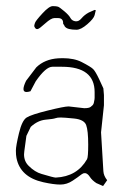

<svg xmlns="http://www.w3.org/2000/svg" viewBox="-20 -623 411 643"><path d="M300.8 -588.9 296.9 -572.3Q293.9 -560.5 272.5 -542Q251 -523.4 236.3 -523.4Q221.7 -523.4 211.4 -525.9Q201.2 -528.3 196.3 -535.2V-536.1Q193.4 -541 191.4 -543.9Q192.4 -562.5 173.8 -562.5H162.1Q151.4 -562.5 131.8 -544.9Q112.3 -527.3 106.9 -525.9Q101.6 -524.4 98.1 -528.8Q94.7 -533.2 94.7 -536.1Q94.7 -539.1 97.2 -546.4Q99.6 -553.7 122.1 -578.1Q144.5 -602.5 156.7 -602.5Q168.9 -602.5 174.3 -600.6Q179.7 -598.6 195.3 -585.4Q210.9 -572.3 215.8 -563Q220.7 -553.7 231.9 -551.8Q243.2 -549.8 252.9 -561.5Q262.7 -573.2 277.3 -581.1L296.9 -589.8Q298.8 -589.8 300.8 -588.9ZM67.4 -352.5Q67.4 -352.5 101.6 -397.5Q129.9 -424.8 174.8 -427.7Q182.6 -428.2 189.9 -428.2Q228.5 -428.2 253.9 -415Q284.2 -399.4 292 -391.6Q299.8 -383.8 312 -357.9Q324.2 -332 326.2 -327.1Q326.2 -322.3 328.1 -304.7V-270.5L318.4 -179.7L326.2 -49.8Q327.1 -34.2 338.9 -19.5L325.2 0L302.7 -9.8Q288.1 -19.5 281.2 -30.3Q274.4 -41 266.6 -43H260.7Q254.9 -41 249 -36.1Q243.2 -31.2 223.6 -18.1Q204.1 -4.9 182.1 -4.9Q160.2 -4.9 125 -12.7Q47.9 -29.8 35.2 -93.8Q33.2 -103.5 33.2 -118.7Q33.2 -133.8 43.5 -176.8Q53.7 -219.7 69.3 -229.5Q85 -239.3 140.1 -252.9Q195.3 -266.6 210 -266.6L261.7 -260.7H262.7Q278.3 -260.7 283.7 -265.1Q289.1 -269.5 290.5 -271Q292 -272.5 293 -274.9Q293.9 -277.3 294.4 -279.3Q294.9 -281.2 295.4 -284.7Q295.9 -288.1 296.4 -289.6Q296.9 -291 296.9 -294.9V-314.5Q296.9 -399.4 187.5 -399.4H155.3Q133.3 -399.4 99.6 -350.6L82 -317.4Q74.2 -314.9 68.8 -314.9Q58.6 -314.9 58.6 -324.7Q58.6 -334.5 67.4 -352.5ZM271.5 -89.8Q275.4 -96.7 275.4 -138.7Q275.4 -185.5 268.6 -204.1Q261.7 -222.7 228 -226.1Q194.3 -229.5 183.1 -229.5Q171.9 -229.5 165.5 -227.1Q159.2 -224.6 132.8 -222.2Q106.4 -219.7 83 -198.2L68.4 -168L61.5 -117.2Q60.5 -111.3 60.5 -106Q60.5 -82.5 76.2 -67.4Q96.7 -46.9 119.1 -40.5Q159.7 -28.3 166.5 -28.3H167Q238.3 -31.7 271.5 -89.8Z"/></svg>

Font: Drukaatie burti
Style: Thin
Weight: 100
Version: Version 0.14